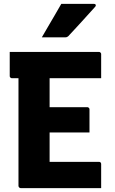

<svg xmlns="http://www.w3.org/2000/svg" viewBox="-20 -967 590 987"><path d="M30 -700H489Q492 -700 494.5 -698.5Q497 -697 498.5 -694.5Q500 -692 500 -689Q500 -655 500 -627.5Q500 -600 500 -565H41Q38 -565 35.5 -566.5Q33 -568 31.5 -570.5Q30 -573 30 -576Q30 -611 30 -638.5Q30 -666 30 -700ZM176 -416H429Q432 -416 434.5 -414.5Q437 -413 438.5 -410.5Q440 -408 440 -405Q440 -382 440 -362Q440 -342 440 -324Q440 -306 440 -286H176ZM86 0Q84 0 82 -1Q80 -2 78.5 -3.5Q77 -5 76 -7Q75 -9 75 -11Q75 -31 75 -79.5Q75 -128 75 -194.5Q75 -261 75 -335.5Q75 -410 75 -483Q75 -556 75 -616H243L235 -592Q235 -568 235 -543.5Q235 -519 235 -495Q235 -451 235 -405.5Q235 -360 235 -315Q235 -270 235 -224.5Q235 -179 235 -135H489Q494 -135 497 -132Q500 -129 500 -124Q500 -91 500 -62Q500 -33 500 0ZM295 -947Q337 -947 361 -947Q385 -947 407 -947Q429 -947 464 -947Q470 -947 472 -942.5Q474 -938 470 -933Q451 -912 436.5 -896Q422 -880 408 -864.5Q394 -849 376 -829.5Q358 -810 331 -781Q329 -779 325 -777Q321 -775 315 -775Q284 -775 264.5 -775Q245 -775 229.5 -775Q214 -775 195 -775Q213 -806 229 -833.5Q245 -861 261.5 -889Q278 -917 295 -947Z"/></svg>

Font: Recursive ExtraBold
Style: Regular
Weight: 800
Version: Version 1.085